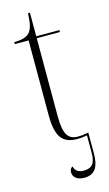

<svg xmlns="http://www.w3.org/2000/svg" viewBox="-131 -703 542 954"><g transform="rotate(-15 139.5 -226.0)"><path d="M196 10C212 10 229 8 245 5V95C245 149 227 170 185 170C154 170 141 156 136 136C126 139 121 149 121 162C121 189 144 205 179 205C234 205 255 167 255 101V-7C234 -3 220 -1 201 -1C151 -1 129 -30 129 -125V-526H248V-536H129V-657H119C117 -609 112 -576 92 -557C77 -543 54 -537 16 -536V-526H87V-142C87 -29 119 10 196 10Z"/></g></svg>

Font: Noto Serif Display SemiCondensed ExtraLight
Style: Regular
Weight: 200
Width: 4
Designer: Monotype Design Team
Foundry: Monotype Imaging Inc.
Version: Version 2.009